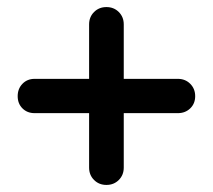

<svg xmlns="http://www.w3.org/2000/svg" viewBox="-20 -617 602 543"><path d="M30 -345Q30 -366 43.5 -380Q57 -394 78 -394H232V-548Q232 -569 246 -583Q260 -597 281 -597Q302 -597 316 -583Q330 -569 330 -548V-394H483Q504 -394 518 -380Q532 -366 532 -345Q532 -324 518 -310.5Q504 -297 483 -297H330V-143Q330 -122 316 -108Q302 -94 281 -94Q260 -94 246 -108Q232 -122 232 -143V-297H78Q57 -297 43.5 -310.5Q30 -324 30 -345Z"/></svg>

Font: Varela Round Precious
Style: Medium
Weight: 500
Designer: Joe Prince
Foundry: Joe Prince
Version: Version 1.000